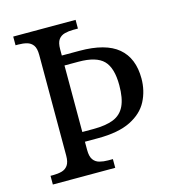

<svg xmlns="http://www.w3.org/2000/svg" viewBox="-107 -804 817 895"><g transform="rotate(-15 302.0 -357.0)"><path d="M38 0V-42H51Q74 -42 92.5 -47Q111 -52 122 -67.5Q133 -83 133 -114V-600Q133 -632 122 -647Q111 -662 92.5 -667Q74 -672 51 -672H38V-714H339V-672H316Q294 -672 275 -667Q256 -662 245 -647Q234 -632 234 -600V-570H319Q445 -570 505 -519.5Q565 -469 565 -371Q565 -312 539.5 -262.5Q514 -213 455 -183.5Q396 -154 297 -154H234V-114Q234 -83 245 -67.5Q256 -52 275 -47Q294 -42 316 -42H339V0ZM287 -201Q348 -201 385 -216Q422 -231 439.5 -267.5Q457 -304 457 -367Q457 -451 422 -486.5Q387 -522 302 -522H234V-201Z"/></g></svg>

Font: Noto Serif Thai
Style: Regular
Weight: 400
Designer: Monotype Design Team
Foundry: Monotype Imaging Inc.
Version: Version 2.001